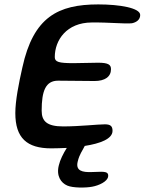

<svg xmlns="http://www.w3.org/2000/svg" viewBox="-20 -642 656 871"><path d="M212.5 31C235 31 259 30 283 29C267 54.5 252.5 83.5 247 107.5C234.5 155.5 256 187.5 285.5 200C311 211 369.5 210.5 398 205C429 199.5 467.5 181.5 470.5 159C475 129.5 438 138.5 395.5 138.5C354.5 140 322 133.5 332.5 91C340.5 57 353.5 43 364.5 20C435 9 490.5 -12 490.5 -48.5C490.5 -68.5 482.5 -78 456 -78C422.5 -78 342 -68.5 266.5 -68.5C193 -68.5 169 -92 169 -140C169 -229.5 187 -276 243.5 -276C275 -276 376.5 -274.5 409 -274.5C456 -274.5 483.5 -294 483.5 -328C483.5 -348 472.5 -357.5 425 -357.5C401 -357.5 340.5 -355.5 313 -355.5C246.5 -355.5 228.5 -361 228.5 -383C228.5 -460.5 282.5 -539.5 396 -540C476 -541 546.5 -533 578.5 -536.5C598 -540.5 616 -552 616 -574C616 -606 522.5 -622 426 -622C243.5 -622 131.5 -565 81.5 -336C65 -263.5 49.5 -184.5 49.5 -129C49.5 -16 102 31 212.5 31Z"/></svg>

Font: Gluten
Style: Italic
Weight: 400
Italic angle: -13°
Designer: Tyler Finck
Foundry: Etcetera Type Company
Version: Version 0.920